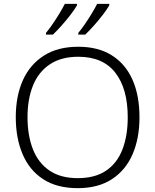

<svg xmlns="http://www.w3.org/2000/svg" viewBox="-20 -968 808 998"><path d="M705 -358Q705 -249 669 -166Q633 -83 561.5 -36.5Q490 10 384 10Q276 10 204.5 -36.5Q133 -83 97.5 -166.5Q62 -250 62 -359Q62 -468 98.5 -550Q135 -632 207.5 -678.5Q280 -725 387 -725Q490 -725 561 -680.5Q632 -636 668.5 -554Q705 -472 705 -358ZM123 -359Q123 -264 151 -192.5Q179 -121 237 -81.5Q295 -42 384 -42Q474 -42 531.5 -81Q589 -120 616.5 -191.5Q644 -263 644 -358Q644 -507 579.5 -590Q515 -673 387 -673Q298 -673 239 -633.5Q180 -594 151.5 -523.5Q123 -453 123 -359ZM548 -940Q536 -919 514.5 -891Q493 -863 468.5 -835.5Q444 -808 423 -788H387V-797Q403 -816 421.5 -843Q440 -870 457 -898Q474 -926 485 -948H548ZM380 -940Q368 -919 346.5 -891Q325 -863 300.5 -835.5Q276 -808 255 -788H219V-797Q235 -816 253.5 -843Q272 -870 289 -898Q306 -926 317 -948H380Z"/></svg>

Font: Noto Sans Myanmar Light
Style: Regular
Weight: 300
Designer: Monotype Design Team
Foundry: Monotype Imaging Inc.
Version: Version 2.107; ttfautohint (v1.8.4.7-5d5b)